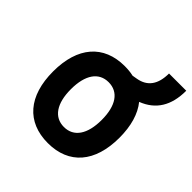

<svg xmlns="http://www.w3.org/2000/svg" viewBox="-177 -796 947 947"><g transform="rotate(45 296.5 -323.0)"><path d="M293 9.8C439.9 9.8 524.4 -87.9 524.4 -258.8C524.4 -341.3 504.9 -406.7 467.8 -452.6C551.3 -484.9 593.3 -551.3 593.3 -655.8H473.1C473.1 -580.1 441.9 -536.1 378.9 -525.4L353.5 -521C334.5 -525.4 314.5 -527.3 293 -527.3C146 -527.3 61.5 -429.7 61.5 -258.8C61.5 -87.9 146 9.8 293 9.8ZM293 -102.5C224.6 -102.5 185.5 -159.2 185.5 -258.8C185.5 -358.9 224.6 -415 293 -415C361.3 -415 400.4 -358.9 400.4 -258.8C400.4 -159.2 361.3 -102.5 293 -102.5Z"/></g></svg>

Font: Cascadia Code PL SemiBold
Style: Regular
Weight: 600
Monospace: yes
Designer: Aaron Bell
Foundry: Saja Typeworks
Version: Version 2404.023